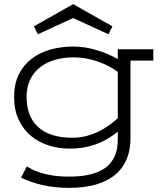

<svg xmlns="http://www.w3.org/2000/svg" viewBox="-20 -702 771 924"><path d="M313 202.1Q243.2 202.1 184.3 188.5Q125.5 174.8 81.1 152.8L108.9 99.1Q117.7 104.5 133.3 112.5Q148.9 120.6 173.3 128.7Q197.8 136.7 232.2 142.3Q266.6 147.9 313 147.9Q362.8 147.9 399.4 140.6Q436 133.3 462.2 120.4Q488.3 107.4 504.6 90.1Q521 72.8 530.5 52.7Q540 32.7 543.5 10.7Q546.9 -11.2 546.9 -33.2V-67.9Q523.9 -49.8 499 -34.9Q474.1 -20 445.6 -9.3Q417 1.5 384.5 7.3Q352.1 13.2 314 13.2Q263.2 13.2 215.1 -1.7Q167 -16.6 129.9 -47.4Q92.8 -78.1 70.3 -125Q47.9 -171.9 47.9 -235.8Q47.9 -297.4 70.1 -342.8Q92.3 -388.2 130.9 -418.2Q169.4 -448.2 221.2 -463.1Q272.9 -478 332 -478Q361.8 -478 390.6 -473.4Q419.4 -468.8 446.8 -460.4Q474.1 -452.1 499.5 -441.2Q524.9 -430.2 546.9 -418V-464.8H717.8V-410.2H607.9V-35.2Q607.9 17.6 590.8 61Q573.7 104.5 537.8 136Q502 167.5 446 184.8Q390.1 202.1 313 202.1ZM328.1 -39.1Q364.3 -39.1 396.2 -47.6Q428.2 -56.2 455.8 -69.8Q483.4 -83.5 506.1 -100.1Q528.8 -116.7 546.9 -132.8V-356Q528.3 -369.6 505.4 -382.1Q482.4 -394.5 455.3 -404.3Q428.2 -414.1 397.7 -419.9Q367.2 -425.8 333 -425.8Q282.7 -425.8 241.2 -413.1Q199.7 -400.4 170.2 -376.2Q140.6 -352.1 124.3 -316.7Q107.9 -281.2 107.9 -235.8Q107.9 -141.1 164.1 -90.1Q220.2 -39.1 328.1 -39.1ZM502 -537.1 332 -615.2 162.1 -537.1 143.1 -575.2 332 -682.1 521 -575.2Z"/></svg>

Font: Stint Ultra Expanded
Style: Regular
Weight: 400
Width: 7
Designer: Astigmatic (AOETI)
Foundry: Astigmatic (AOETI)
Version: Version 1.000